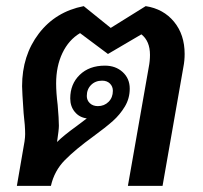

<svg xmlns="http://www.w3.org/2000/svg" viewBox="-20 -606 661 626"><path d="M582 -430Q582 -408 578 -388L510 0H397L465 -387Q469 -407 469 -427Q469 -472 441 -494L332 -430L241 -498Q204 -476 183.5 -433Q163 -390 163 -334Q163 -304 168 -264Q172 -218 172 -196Q172 -183 166 -143Q187 -164 230 -195L263 -220Q239 -223 224 -241Q209 -259 209 -285Q209 -332 240 -362Q271 -392 322 -392Q357 -392 380 -371Q403 -350 403 -317Q403 -285 387 -258.5Q371 -232 348 -211.5Q325 -191 284 -161Q226 -119 191.5 -84Q157 -49 146 0H35L60 -145Q62 -159 62 -169Q62 -195 57 -237Q52 -310 52 -325Q52 -425 106.5 -496.5Q161 -568 253 -586L341 -515L455 -586Q513 -577 547.5 -535Q582 -493 582 -430ZM263 -293Q263 -279 273 -269.5Q283 -260 299 -260Q320 -260 334 -274Q348 -288 348 -310Q348 -324 338.5 -333.5Q329 -343 313 -343Q291 -343 277 -329Q263 -315 263 -293Z"/></svg>

Font: Sarabun SemiBold
Style: Italic
Weight: 600
Italic angle: -10°
Designer: Suppakit Chalermlarp | Katatrad Co.,Ltd.
Foundry: Cadson Demak Co.,Ltd.
Version: Version 1.000; ttfautohint (v1.6)